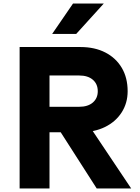

<svg xmlns="http://www.w3.org/2000/svg" viewBox="-20 -1066 790 1086"><path d="M91 0V-800H435Q516 -800 576 -769Q636 -738 669 -682Q702 -626 702 -550Q702 -483 668 -430Q634 -377 573.5 -347.5Q513 -318 435 -318H260V0ZM527 0 306 -345H491L722 0ZM260 -462H428Q477 -462 505 -486Q533 -510 533 -550Q533 -591 505 -615Q477 -639 428 -639H260ZM275 -874 393 -1046H567L411 -874Z"/></svg>

Font: Martian Mono SemiExpanded
Style: Bold
Weight: 700
Width: 6
Designer: Roman Shamin
Foundry: Evil Martians
Version: Version 1.000